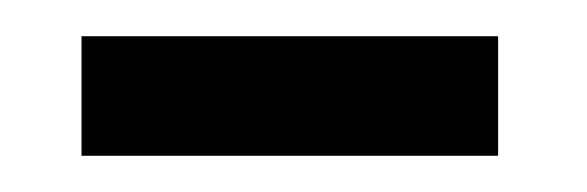

<svg xmlns="http://www.w3.org/2000/svg" viewBox="-20 -612 324 106"><path d="M25 -526V-592H255V-526Z"/></svg>

Font: Noto Serif Hebrew SemiCondensed Light
Style: Regular
Weight: 300
Width: 4
Designer: Monotype Design Team
Foundry: Monotype Imaging Inc.
Version: Version 2.004; ttfautohint (v1.8.4.7-5d5b)